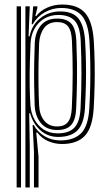

<svg xmlns="http://www.w3.org/2000/svg" viewBox="-20 -628 481 848"><path d="M130 200V42.5L124.2 -76.2H128.8Q145.2 -45.5 176.5 -26.6Q207.8 -7.8 246.8 -7.8Q306 -7.8 337.9 -39.1Q369.8 -70.5 374.5 -149.8Q377.2 -198 378.4 -247.6Q379.5 -297.2 378.8 -347.5Q378 -397.8 375 -448Q370 -527.5 340 -560.1Q310 -592.8 250.2 -592.8Q211.5 -592.8 177.5 -573.5Q143.5 -554.2 124.5 -520.8H120L126.5 -600H145.2L145 -593.2L136 -557H140.2Q158.2 -580.8 188.9 -594.4Q219.5 -608 254.5 -608Q322.8 -608 355.5 -571.2Q388.2 -534.5 394.2 -449Q397.2 -398.8 398.1 -350.4Q399 -302 397.9 -252.5Q396.8 -203 393.8 -149.5Q388.5 -63.5 354.4 -27.8Q320.2 8 253.8 8Q221.8 8 192.8 -4.6Q163.8 -17.2 144.8 -42.8H140L150.2 64.2V200ZM53.5 200V-600H72.8V200ZM92.2 200V-600H111.5L106.2 -467.8L110.8 -467.5Q120.5 -518 158.2 -547.8Q196 -577.5 246.2 -577.5Q301 -577.5 326 -547Q351 -516.5 355.8 -448.5Q358.8 -400 359.6 -352.6Q360.5 -305.2 359.4 -255.5Q358.2 -205.8 355.2 -150Q351.2 -84.2 324 -54.2Q296.8 -24.2 239.5 -23.2Q191.8 -22.5 158.4 -52.5Q125 -82.5 113.2 -127.8H109L111.5 20.5V200ZM235.2 -39Q285.2 -39 309.1 -64.9Q333 -90.8 335.8 -150.2Q339.8 -232.8 339.8 -302.6Q339.8 -372.5 336.5 -447.2Q333.5 -511.5 309.5 -536.8Q285.5 -562 237.8 -562Q203.5 -562 176.4 -546.2Q149.2 -530.5 133.1 -502.5Q117 -474.5 115 -437.8Q113 -397 111.8 -347.9Q110.5 -298.8 111.1 -249.9Q111.8 -201 114.5 -161.5Q117 -128.8 131.9 -100.8Q146.8 -72.8 172.9 -55.9Q199 -39 235.2 -39ZM233 -53.8Q186.2 -53.8 161 -83.8Q135.8 -113.8 133.2 -161.5Q131.5 -202.5 130.9 -250.4Q130.2 -298.2 131 -346.8Q131.8 -395.2 133.5 -437.8Q135.5 -485 160.2 -515.5Q185 -546 232.5 -546Q274.2 -546 294.5 -523.9Q314.8 -501.8 317.2 -447.8Q319.2 -400.8 319.9 -354.4Q320.5 -308 319.8 -258.1Q319 -208.2 316.5 -150.5Q314.8 -100.8 295.4 -77.2Q276 -53.8 233 -53.8ZM232.8 -69.5Q264.2 -69.5 279.8 -88.6Q295.2 -107.8 297.2 -151Q301 -233.5 301 -304.4Q301 -375.2 297.8 -447.5Q295.8 -493 280.2 -511.8Q264.8 -530.5 232.2 -530.5Q194 -530.5 174.5 -503.9Q155 -477.2 152.8 -437Q151.2 -402.8 150.4 -355Q149.5 -307.2 150 -256.2Q150.5 -205.2 152.8 -161.2Q154.8 -120.5 175.4 -95Q196 -69.5 232.8 -69.5Z"/></svg>

Font: Big Shoulders Inline Text Thin SemiBold
Style: Regular
Weight: 600
Version: Version 2.002